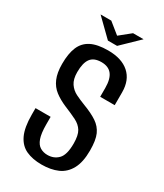

<svg xmlns="http://www.w3.org/2000/svg" viewBox="-183 -789 743 870"><g transform="rotate(30 189.0 -354.5)"><path d="M185 7Q138 7 104 -8.5Q70 -24 52 -62Q34 -100 34 -167V-201Q54 -201 74 -201Q94 -201 113 -201V-162Q113 -115 122 -89.5Q131 -64 148 -54Q165 -44 186 -44Q220 -44 242 -66.5Q264 -89 264 -148Q264 -191 251 -212.5Q238 -234 212 -247Q186 -260 147 -276Q114 -290 89 -309Q64 -328 51 -358.5Q38 -389 38 -435Q38 -489 52.5 -523.5Q67 -558 100 -575Q133 -592 189 -592Q260 -592 299 -557.5Q338 -523 338 -459V-392Q319 -392 300 -392Q281 -392 262 -392V-438Q262 -485 244 -508Q226 -531 189 -531Q150 -531 133 -508Q116 -485 116 -437Q116 -400 130.5 -378.5Q145 -357 168.5 -345.5Q192 -334 218 -324Q263 -307 290.5 -288.5Q318 -270 331 -241Q344 -212 344 -158Q344 -97 324 -60.5Q304 -24 268.5 -8.5Q233 7 185 7ZM165 -630 77 -716H133L190 -670L247 -716H302L213 -630Z"/></g></svg>

Font: Alumni Sans Medium
Style: Regular
Weight: 500
Designer: Robert E. Leuschke
Foundry: Robert E. Leuschke
Version: Version 1.018